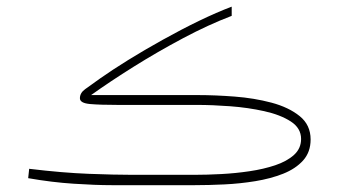

<svg xmlns="http://www.w3.org/2000/svg" viewBox="-20 -542 992 562"><path d="M550.8 0H370.6Q353.5 0 306.6 0Q259.8 0 195.8 -4.2Q131.8 -8.3 62.5 -20.5L65.4 -47.9Q163.6 -36.1 239.7 -33.2Q315.9 -30.3 365.7 -30.3H550.3Q585.4 -30.3 627.4 -32.5Q669.4 -34.7 710.4 -40.8Q751.5 -46.9 785.6 -58.3Q819.8 -69.8 840.6 -88.6Q861.3 -107.4 861.3 -135.3Q861.3 -167 831.1 -186.5Q800.8 -206.1 753.4 -216.6Q706.1 -227.1 653.8 -231Q601.6 -234.9 557.1 -234.9H324.7Q272.9 -234.9 243.4 -237.5Q213.9 -240.2 213.9 -254.4Q213.9 -270 229.2 -281Q244.6 -292 273.9 -313Q307.1 -336.4 354.7 -366Q402.3 -395.5 456.3 -425.5Q510.3 -455.6 562.7 -481Q615.2 -506.3 658.2 -522.5V-495.6Q590.3 -469.7 515.9 -430.2Q441.4 -390.6 371.6 -346.9Q301.8 -303.2 246.6 -263.7H559.6Q609.9 -263.7 667 -259.3Q724.1 -254.9 774.7 -241.5Q825.2 -228 857.2 -202.1Q889.2 -176.3 889.2 -133.8Q889.2 -96.7 867.2 -72.3Q845.2 -47.9 808.6 -33.4Q772 -19 727.3 -11.7Q682.6 -4.4 636.7 -2.2Q590.8 0 550.8 0Z"/></svg>

Font: Vazirmatn RD Thin
Style: Regular
Weight: 100
Designer: Saber Rastikerdar
Foundry: Saber Rastikerdar
Version: Version 32.102